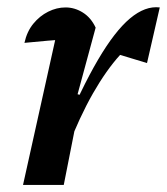

<svg xmlns="http://www.w3.org/2000/svg" viewBox="-20 -522 471 542"><path d="M45 0 148 -464 164 -411Q139 -409 113.5 -407Q88 -405 49 -401Q56 -433 74 -455Q92 -477 116 -489Q140 -501 165 -501Q191 -501 214 -486.5Q237 -472 250 -444L199 -256L210 -253L160 0ZM168 -98 155 -143Q209 -272 256.5 -353Q304 -434 347 -470Q390 -506 431 -501L395 -344L319 -367Q280 -324 242.5 -258.5Q205 -193 168 -98Z"/></svg>

Font: Piazzolla Thin
Style: Bold Italic
Weight: 700
Italic angle: -11.3°
Version: Version 2.005